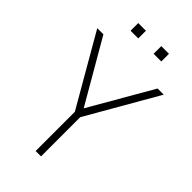

<svg xmlns="http://www.w3.org/2000/svg" viewBox="-270 -980 1060 1060"><g transform="rotate(45 259.5 -450.0)"><path d="M281 0H239V-306L0 -720H48L260 -354L471 -720H519L281 -306ZM380 -840H320V-900H380ZM200 -840H140V-900H200Z"/></g></svg>

Font: Manrope Variable Light
Style: Regular
Weight: 200
Designer: Mikhail Sharanda
Foundry: Mikhail Sharanda
Version: Version 4.505